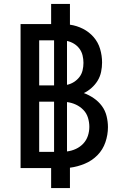

<svg xmlns="http://www.w3.org/2000/svg" viewBox="-20 -858 640 980"><path d="M241 102V0H85V-735H241V-838H337V-732Q372 -727 403.5 -711Q435 -695 458 -668.5Q481 -642 491 -608Q501 -574 501 -539Q501 -515 496 -491Q491 -467 478.5 -446.5Q466 -426 447.5 -409.5Q429 -393 408 -383Q435 -373 459 -356.5Q483 -340 500 -317Q517 -294 524 -265.5Q531 -237 531 -209Q531 -170 518 -132Q505 -94 477.5 -66Q450 -38 413 -22.5Q376 -7 337 -2V102ZM180 -422H256V-652H180ZM322 -425Q341 -429 357.5 -439.5Q374 -450 385.5 -465Q397 -480 401.5 -499Q406 -518 406 -537Q406 -556 401.5 -575Q397 -594 385.5 -609.5Q374 -625 357.5 -635Q341 -645 322 -649ZM180 -83H256V-339H180ZM322 -85Q346 -88 367.5 -98Q389 -108 405 -125Q421 -142 428.5 -164.5Q436 -187 436 -211Q436 -211 436 -211Q436 -211 436 -211Q436 -234 429 -257Q422 -280 405.5 -297Q389 -314 367.5 -324Q346 -334 322 -337Z"/></svg>

Font: Iosevka Curly Medium Extended
Style: Regular
Weight: 500
Width: 7
Monospace: yes
Designer: Belleve Invis
Foundry: Belleve Invis
Version: Version 11.1.0; ttfautohint (v1.8.3)